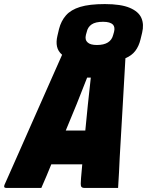

<svg xmlns="http://www.w3.org/2000/svg" viewBox="-69 -923 722 943"><path d="M134 0H-38Q-53 0 -47 -15Q-38 -35 -19 -78Q0 -121 26 -179.5Q52 -238 81 -304Q110 -370 139 -435Q168 -500 193 -557Q218 -614 236 -654Q216 -671 211 -694.5Q206 -718 213 -747L221 -781Q231 -820 255 -847.5Q279 -875 324.5 -889Q370 -903 446 -903Q525 -903 568.5 -884.5Q612 -866 625.5 -834.5Q639 -803 629 -762L621 -729Q613 -696 595.5 -673Q578 -650 547 -637Q541 -523 533.5 -400.5Q526 -278 519 -150Q518 -114 515.5 -76.5Q513 -39 511 0H346Q333 0 329.5 -7.5Q326 -15 329 -48Q332 -83 335 -116H183Q172 -88 159.5 -59Q147 -30 134 0ZM437 -816Q400 -816 381 -803Q362 -790 357 -766L353 -752Q347 -727 361 -715Q374 -702 407 -702Q475 -702 487 -752L491 -766Q497 -789 486 -802Q472 -816 437 -816ZM359 -542Q333 -475 307.5 -411.5Q282 -348 254 -282H350Q356 -344 362.5 -408.5Q369 -473 377 -542Z"/></svg>

Font: Recursive Mn Lnr St Blk
Style: Italic
Weight: 900
Italic angle: -15°
Monospace: yes
Version: Version 1.079;hotconv 1.0.112;makeotfexe 2.5.65598; ttfautoh